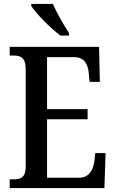

<svg xmlns="http://www.w3.org/2000/svg" viewBox="-20 -951 586 971"><path d="M286 -771H329V-784C304 -822 266 -886 248 -931H138V-921C159 -886 236 -807 286 -771ZM29 0H508L514 -177H462L457 -133C450 -89 430 -52 378 -52H218V-348H423V-399H218V-662H356C406 -662 425 -626 429 -581L433 -537H485L481 -714H29V-670H49C83 -670 110 -661 110 -601V-108C110 -55 86 -44 49 -44H29Z"/></svg>

Font: Noto Serif Sinhala Condensed Medium
Style: Regular
Weight: 500
Width: 3
Designer: Jelle Bosma - Monotype Design Team
Foundry: Monotype Imaging Inc.
Version: Version 2.007